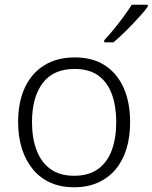

<svg xmlns="http://www.w3.org/2000/svg" viewBox="-20 -786 648 816"><path d="M533 -267Q533 -204 517.5 -153.5Q502 -103 471.5 -66.5Q441 -30 396.5 -10Q352 10 294 10Q239 10 195 -9.5Q151 -29 120.5 -65.5Q90 -102 73.5 -153Q57 -204 57 -267Q57 -353 86 -414.5Q115 -476 169 -509Q223 -542 298 -542Q375 -542 427 -507.5Q479 -473 506 -411.5Q533 -350 533 -267ZM116 -267Q116 -199 135.5 -147.5Q155 -96 194.5 -67.5Q234 -39 295 -39Q357 -39 396.5 -67.5Q436 -96 455 -147.5Q474 -199 474 -267Q474 -333 456 -384Q438 -435 399 -464Q360 -493 297 -493Q207 -493 161.5 -433Q116 -373 116 -267ZM608 -766V-758Q597 -742 579.5 -722.5Q562 -703 542 -682Q522 -661 501.5 -641.5Q481 -622 462 -606H423V-615Q442 -635 464 -662Q486 -689 506.5 -717Q527 -745 540 -766Z"/></svg>

Font: Noto Sans Georgian Light
Style: Regular
Weight: 300
Version: Version 2.002